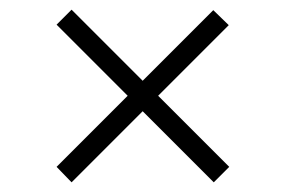

<svg xmlns="http://www.w3.org/2000/svg" viewBox="-20 -428 590 397"><path d="M454 -83 422 -51 275 -198 128 -51 97 -83 244 -230 97 -377 128 -408 275 -261 421 -407 453 -376 307 -230Z"/></svg>

Font: EauTest Semilight
Style: Italic
Weight: 300
Italic angle: -12°
Designer: Christian Thalmann (Catharsis Fonts)
Version: Version 0.001;PS 000.001;hotconv 1.0.88;makeotf.lib2.5.64775